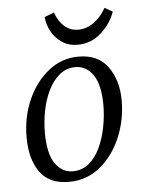

<svg xmlns="http://www.w3.org/2000/svg" viewBox="-47 -629 510 680"><g transform="rotate(-5 208.0 -288.5)"><path d="M171 13Q101 13 68 -33.5Q35 -80 35 -157Q35 -229 62 -290Q89 -351 136 -388.5Q183 -426 243 -426Q313 -426 347.5 -377.5Q382 -329 382 -258Q382 -188 355.5 -126Q329 -64 281.5 -25.5Q234 13 171 13ZM187 -23Q221 -23 245.5 -43.5Q270 -64 285.5 -97.5Q301 -131 308.5 -170.5Q316 -210 316 -247Q316 -318 292.5 -353.5Q269 -389 230 -390Q197 -390 172.5 -370Q148 -350 132 -317Q116 -284 108.5 -245Q101 -206 101 -168Q101 -95 124.5 -59.5Q148 -24 187 -23ZM244 -468Q212 -468 188.5 -484Q165 -500 151.5 -524.5Q138 -549 136 -576L170 -589Q181 -557 202 -539Q223 -521 251 -521Q280 -521 306 -539.5Q332 -558 350 -590L378 -574Q363 -532 327.5 -500Q292 -468 244 -468Z"/></g></svg>

Font: Rasa Light
Style: Italic
Weight: 300
Italic angle: -7.10001°
Designer: Anna Giedrys (Yrsa+Rasa design), David Brezina (Yrsa art-direction, Rasa art-direction, design)
Foundry: Rosetta Type Foundry
Version: Version 2.004